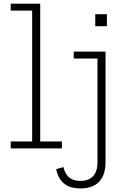

<svg xmlns="http://www.w3.org/2000/svg" viewBox="-20 -810 703 1048"><path d="M199.5 -38H318V0H38.5V-38H155.5V-752H38.5V-790H199.5ZM382.5 -528.5H556V75.5Q556 145.5 520.8 182Q485.5 218.5 418.5 218.5Q361 218.5 329 191.2Q297 164 286.5 113.5L326 102Q335.5 140 357.8 158.8Q380 177.5 419 177.5Q462 177.5 487 152.8Q512 128 512 75.5V-490.5H382.5ZM500 -732.5H563.5V-667H500Z"/></svg>

Font: Hepta Slab Light
Style: Regular
Weight: 300
Designer: Michael LaGattuta
Foundry: Michael LaGattuta
Version: Version 1.102